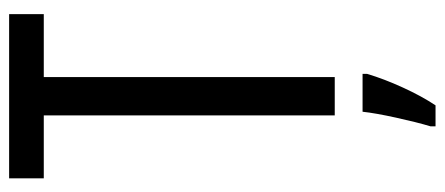

<svg xmlns="http://www.w3.org/2000/svg" viewBox="-297 -457 975 421"><g transform="rotate(-90 190.5 -246.5)"><path d="M148 0V-638H10V-714H370V-638H232V0ZM239 71Q228 108 209 149.5Q190 191 170 221H124V210Q133 180 143 134.5Q153 89 156 61H239Z"/></g></svg>

Font: Noto Sans UI Cond
Style: Regular
Weight: 400
Width: 3
Designer: Monotype Design Team
Foundry: Monotype Imaging Inc.
Version: Version 1.001